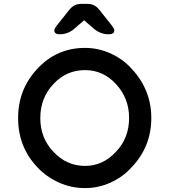

<svg xmlns="http://www.w3.org/2000/svg" viewBox="-20 -966 890 986"><path d="M417 -720Q485 -720 548 -691.5Q611 -663 656 -613Q757 -505 757 -360Q757 -213 656 -107Q611 -57 548 -28.5Q485 0 417 0Q346 0 282.5 -28.5Q219 -57 172 -107Q73 -211 73 -360Q73 -508 172 -613Q271 -720 417 -720ZM575 -186Q643 -257 643 -360Q643 -462 575 -535Q509 -606 417 -606Q321 -606 255 -535Q187 -464 187 -360Q187 -256 255 -186Q322 -114 417 -114Q508 -114 575 -186ZM412 -862 360 -817Q328 -790 286 -790Q259 -790 259 -810Q259 -818 271 -834L337 -917Q361 -946 395 -946H431Q466 -946 489 -917L555 -834Q567 -818 567 -810Q567 -790 538 -790Q497 -790 464 -817Z"/></svg>

Font: Quicksand
Style: Bold
Weight: 700
Designer: Andrew Paglinawan
Foundry: Andrew Paglinawan
Version: 1.002